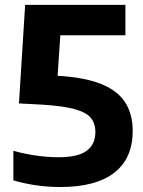

<svg xmlns="http://www.w3.org/2000/svg" viewBox="-20 -760 590 790"><path d="M227.5 9.5Q176 9.5 127 2.2Q78 -5 35 -18V-139.5Q77 -127.5 126.5 -120.2Q176 -113 221 -113Q300.5 -113 336.5 -139.5Q372.5 -166 372.5 -217Q372.5 -251.5 354 -274.5Q335.5 -297.5 287.8 -310.8Q240 -324 152 -329.5L58 -334.5L83.5 -740H496V-615H162L233 -685L213.5 -396.5L118.5 -454L212 -448.5Q324.5 -442.5 393.5 -415.5Q462.5 -388.5 494.2 -340Q526 -291.5 526 -221Q526 -108.5 450.5 -49.5Q375 9.5 227.5 9.5Z"/></svg>

Font: Encode Sans Condensed Thin
Style: Bold
Weight: 700
Version: Version 3.002